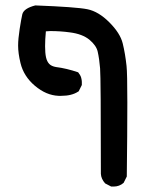

<svg xmlns="http://www.w3.org/2000/svg" viewBox="-20 -435 540 709"><path d="M166 -320.3Q158.2 -320.3 149.4 -319.3Q146.5 -289.1 146.5 -264.2Q146.5 -239.3 149.9 -223.6Q153.3 -208 161.6 -199.2Q169.9 -190.4 186.5 -187.5Q225.6 -182.6 268.6 -168Q277.3 -157.2 279.8 -147.9Q282.2 -138.7 282.2 -132.8Q282.2 -127 282.2 -121.1L270.5 -97.7L268.6 -96.7Q245.1 -81.1 206.1 -81.1Q201.2 -81.1 196.3 -81.1Q150.4 -83 108.9 -118.2Q67.4 -153.3 55.7 -202.1Q46.9 -238.3 46.9 -266.6Q46.9 -291 52.7 -328.6Q58.6 -366.2 62.5 -382.8Q68.4 -404.3 110.4 -415Q261.7 -409.2 302.7 -400.9Q343.8 -392.6 383.8 -352.5Q423.8 -312.5 433.1 -274.9Q442.4 -237.3 447.3 -191.4Q450.2 -166 450.2 -55.2Q450.2 55.7 448.2 216.8L436.5 240.2Q420.9 253.9 399.4 253.9Q396.5 253.9 390.6 253.9L368.2 242.2Q353.5 225.6 352.5 207Q352.5 -147.5 349.6 -182.6Q346.7 -217.8 340.8 -244.1Q335.9 -266.6 310.5 -288.1Q284.2 -309.6 238.3 -315.4Q203.1 -320.3 166 -320.3Z"/></svg>

Font: JasonHandwriting2
Style: SemiBold
Weight: 600
Version: Version 1.04.7